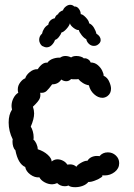

<svg xmlns="http://www.w3.org/2000/svg" viewBox="-20 -779 558 799"><path d="M293 0Q273 0 265 -7Q258 -4 250 -4Q231 -4 218 -17Q206 -12 197 -12Q181 -12 165.5 -20.5Q150 -29 144 -41Q125 -39 106.5 -52.5Q88 -66 85 -84Q55 -97 44 -154Q38 -159 35 -169Q32 -179 32 -189Q32 -196 33 -199Q16 -233 16 -269Q16 -302 30 -323Q28 -333 28 -338Q28 -355 36 -370.5Q44 -386 56 -393Q54 -398 54 -407Q54 -423 64.5 -436.5Q75 -450 85 -453Q89 -467 104.5 -479.5Q120 -492 137 -491Q157 -521 177 -518Q186 -530 201.5 -535Q217 -540 230 -539Q240 -546 252 -546Q264 -546 276 -540Q284 -546 298 -546Q308 -546 317 -543Q326 -540 329 -536Q337 -538 346 -532.5Q355 -527 357 -519Q374 -519 386.5 -508.5Q399 -498 405.5 -484.5Q412 -471 411 -464Q428 -456 435 -438Q442 -422 442 -410Q442 -390 427 -379Q417 -372 406 -372Q388 -372 371.5 -387Q355 -402 350 -424Q337 -426 325 -433.5Q313 -441 306 -450Q303 -449 291 -449Q280 -449 276 -450Q267 -441 256 -441Q245 -441 235 -448Q222 -428 197 -428Q184 -410 174 -400.5Q164 -391 147 -393Q148 -390 148 -384Q148 -372 142 -363Q136 -354 128.5 -346.5Q121 -339 117 -335Q122 -320 122 -307Q122 -284 108 -252Q113 -245 116.5 -232.5Q120 -220 120 -208Q120 -201 119 -198Q126 -193 131.5 -181Q137 -169 137 -158Q162 -150 178.5 -135Q195 -120 195 -107Q206 -116 219 -116Q231 -116 242.5 -110Q254 -104 260 -94Q265 -95 272 -95Q287 -95 298 -85Q302 -93 318 -102Q334 -111 344 -110Q350 -120 360.5 -125Q371 -130 383 -130Q391 -130 394 -129Q407 -145 429 -145Q448 -145 462 -132Q476 -119 476 -100Q476 -78 457.5 -63.5Q439 -49 416 -49Q407 -49 403 -50Q411 -48 401.5 -41Q392 -34 375 -27.5Q358 -21 348 -22Q339 -11 324 -5.5Q309 0 293 0ZM351 -682Q363 -677 371 -663.5Q379 -650 381 -639Q399 -628 399 -612Q399 -600 384 -591Q378 -588 371 -588Q359 -588 350 -596.5Q341 -605 339 -616Q330 -620 320 -632.5Q310 -645 308 -654Q299 -653 286 -663Q273 -673 271 -682Q268 -671 256 -658Q244 -645 236 -644Q233 -635 225 -625Q217 -615 209 -613Q205 -601 195.5 -591.5Q186 -582 174 -582Q166 -582 155 -588Q150 -592 146.5 -599Q143 -606 143 -613Q143 -629 155 -639Q157 -650 164 -660.5Q171 -671 181 -676Q182 -686 189.5 -693.5Q197 -701 208 -703Q212 -716 222 -720Q223 -725 229.5 -729.5Q236 -734 242 -736Q245 -745 254 -752Q263 -759 272 -759Q282 -759 289 -752Q300 -753 308 -742.5Q316 -732 316 -720Q324 -720 337 -706.5Q350 -693 351 -682Z"/></svg>

Font: Pangolin
Style: Regular
Weight: 400
Designer: Kevin Burke
Foundry: Google, Inc.
Version: Version 1.101